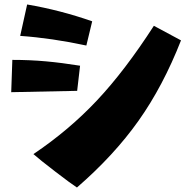

<svg xmlns="http://www.w3.org/2000/svg" viewBox="-20 -789 857 856"><path d="M129 -102Q288 -209 412.5 -341.5Q537 -474 666 -674L787 -609Q707 -405 597.5 -250.5Q488 -96 323 47Q298 31 227 -23.5Q156 -78 129 -102ZM337 -496 324 -384 30 -378 35 -522Q114 -522 185 -515.5Q256 -509 337 -496ZM70 -629 101 -769Q248 -744 391 -694L365 -586Q211 -619 70 -629Z"/></svg>

Font: Otomanopee One
Style: Regular
Weight: 400
Designer: Das Ende der Wildnis
Foundry: Gutenberg Labo
Version: Version 3.005